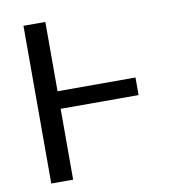

<svg xmlns="http://www.w3.org/2000/svg" viewBox="-81 -799 794 872"><g transform="rotate(-10 315.5 -363.5)"><path d="M545.5 -407.7H186.1V-727.3H85.2V0H186.1V-326.7H545.5Z"/></g></svg>

Font: Magic Ui Pro
Style: Regular
Weight: 400
Designer: Stefan Endress, Andreas Faust
Version: Version 1.000;FEAKit 1.0